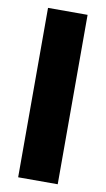

<svg xmlns="http://www.w3.org/2000/svg" viewBox="-84 -770 448 812"><g transform="rotate(10 139.5 -364.0)"><path d="M224.6 -727.5V0H54.7V-727.5Z"/></g></svg>

Font: Inter 17pt ExtraBold
Style: Regular
Weight: 800
Version: Version 4.001;git-66647c0bb